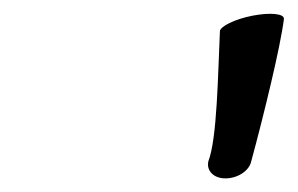

<svg xmlns="http://www.w3.org/2000/svg" viewBox="-20 -937 437 282"><path d="M303 -891C300 -827 299 -734 286 -700C283 -686 294 -675 311 -675C329 -675 346 -686 349 -700C368 -770 392 -869 397 -909C398 -917 377 -919 351 -914C325 -909 303 -898 303 -891Z"/></svg>

Font: Nupuram Condensed Oblique
Style: Regular
Weight: 400
Width: 3
Designer: Santhosh Thottingal (santhosh.thottingal@gmail.com)
Foundry: SMC
Version: Version 1.000